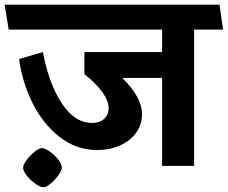

<svg xmlns="http://www.w3.org/2000/svg" viewBox="-40 -711 976 823"><path d="M225.1 7.8Q225.1 20 210.4 40Q195.8 60.1 177 75.9Q158.2 91.8 146 91.8Q133.8 91.8 112.3 76.9Q90.8 62 75 42Q59.1 22 59.1 7.8Q59.1 -4.4 74 -24.7Q88.9 -44.9 108.4 -60.5Q127.9 -76.2 140.1 -76.2Q151.9 -76.2 172.9 -61.8Q193.8 -47.4 209.5 -27.3Q225.1 -7.3 225.1 7.8ZM792 0H654.8V-377H483.9Q568.8 -293.9 568.8 -222.2Q568.8 -177.2 543.5 -142.1Q518.1 -106.9 474.1 -87.4Q430.2 -67.9 377 -67.9Q286.1 -67.9 214.1 -125Q142.1 -182.1 98.1 -272Q54.2 -361.8 42 -458L144 -487.8Q168.9 -353 224.4 -268.6Q279.8 -184.1 355 -184.1Q388.2 -184.1 407 -202.1Q425.8 -220.2 425.8 -246.1Q425.8 -279.3 397.9 -317.1Q370.1 -355 321.8 -393.1V-487.8H654.8V-584H-2.9L-20 -690.9H900.9L916 -584H792Z"/></svg>

Font: Kadwa
Style: Regular
Weight: 400
Designer: Sol Matas
Foundry: Sol Matas
Version: Version 1.000;PS 001.000;hotconv 1.0.70;makeotf.lib2.5.58329